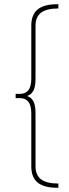

<svg xmlns="http://www.w3.org/2000/svg" viewBox="-20 -762 324 908"><path d="M148 -390V-640C148 -696 182 -722 256 -722V-742H251C167 -742 128 -710 128 -640V-390C128 -341 110 -318 73 -318H54V-298H73C110 -298 128 -275 128 -226V24C128 94 167 126 251 126H256V106C182 106 148 80 148 24V-226C148 -273 137 -298 108 -308C137 -318 148 -343 148 -390Z"/></svg>

Font: Montserrat Thin
Style: Regular
Weight: 250
Designer: Julieta Ulanovsky
Foundry: Julieta Ulanovsky
Version: Version 4.000